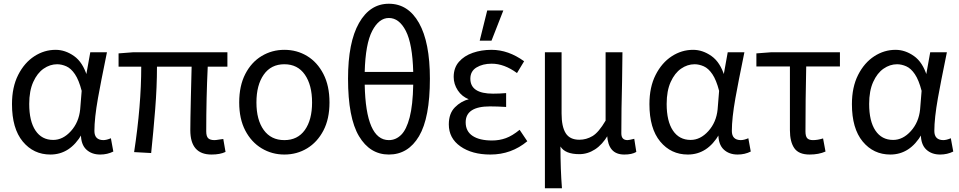

<svg xmlns="http://www.w3.org/2000/svg" viewBox="-20 -806 5118 1025"><path d="M515 19Q469 19 440.5 -8Q412 -35 412 -90H417Q354 19 249 19Q159 19 101.5 -50.5Q44 -120 44 -250Q44 -341 77 -406Q110 -471 163 -505.5Q216 -540 277 -540Q328 -540 375 -507Q422 -474 445 -399H439L462 -527H551Q517 -361 503 -282Q484 -175 484 -107Q484 -59 531 -58Q549 -58 572 -68L585 3Q553 19 515 19ZM264 -59Q316 -59 358.5 -106Q401 -153 408 -222L416 -321Q401 -379 380 -410Q359 -441 334 -452Q309 -463 285 -463Q247 -463 213 -439.5Q179 -416 157.5 -368.5Q136 -321 136 -251Q136 -159 169.5 -109Q203 -59 264 -59Z M1109 19Q996 19 996 -111Q996 -160 999 -288L1003 -450H818Q818 -342 808.5 -223Q799 -104 787 11L696 6Q734 -243 734 -450H613V-521L691 -527H1194V-450H1089Q1081 -285 1081 -105Q1081 -78 1091.5 -68Q1102 -58 1125 -58Q1133 -58 1150 -61L1172 -64L1184 5Q1155 19 1109 19Z M1498 19Q1432 19 1377 -14Q1322 -47 1289.5 -109Q1257 -171 1257 -259Q1257 -348 1289.5 -411Q1322 -474 1377 -507Q1432 -540 1498 -540Q1565 -540 1619.5 -507Q1674 -474 1706.5 -411Q1739 -348 1739 -259Q1739 -171 1706.5 -109Q1674 -47 1619.5 -14Q1565 19 1498 19ZM1498 -58Q1569 -58 1607.5 -112Q1646 -166 1646 -259Q1646 -352 1607.5 -407.5Q1569 -463 1498 -463Q1427 -463 1388 -407.5Q1349 -352 1349 -259Q1349 -166 1388 -112Q1427 -58 1498 -58Z M2056 19Q1955 19 1896.5 -79Q1838 -177 1838 -386Q1838 -580 1896.5 -683Q1955 -786 2056 -786Q2159 -786 2217 -683Q2275 -580 2275 -386Q2275 -177 2217 -79Q2159 19 2056 19ZM2056 -58Q2093 -58 2121.5 -86Q2150 -114 2167 -179.5Q2184 -245 2186 -354H1927Q1933 -58 2056 -58ZM2186 -422Q2182 -572 2146.5 -641Q2111 -710 2056 -710Q2003 -710 1967 -641Q1931 -572 1927 -422Z M2604 -589H2541L2581 -750H2667ZM2598 19Q2500 19 2438 -24.5Q2376 -68 2376 -142Q2376 -200 2408.5 -233Q2441 -266 2485 -277V-275Q2446 -290 2424 -323.5Q2402 -357 2402 -395Q2402 -444 2430 -476Q2458 -508 2504 -524Q2550 -540 2604 -540Q2694 -540 2778 -479L2740 -416Q2672 -466 2605 -466Q2557 -466 2524 -446Q2491 -426 2491 -386Q2491 -306 2612 -306Q2646 -306 2682 -309V-235Q2635 -238 2596 -238Q2466 -238 2466 -153Q2466 -105 2503 -80.5Q2540 -56 2607 -56Q2646 -56 2680.5 -68.5Q2715 -81 2754 -113L2795 -52Q2710 19 2598 19Z M2980 199H2889V-527H2978V-200Q2978 -130 3000 -95Q3022 -60 3073 -60Q3110 -60 3143 -79.5Q3176 -99 3213 -162V-527H3303L3301 -372Q3297 -223 3297 -94Q3297 -58 3330 -58Q3338 -58 3366 -65L3377 5Q3354 19 3313 19Q3269 19 3246.5 -7Q3224 -33 3221 -85H3226Q3196 -34 3156.5 -8.5Q3117 17 3073 17Q2997 17 2972 -24Q2972 99 2980 199Z M3918 19Q3872 19 3843.5 -8Q3815 -35 3815 -90H3820Q3757 19 3652 19Q3562 19 3504.5 -50.5Q3447 -120 3447 -250Q3447 -341 3480 -406Q3513 -471 3566 -505.5Q3619 -540 3680 -540Q3731 -540 3778 -507Q3825 -474 3848 -399H3842L3865 -527H3954Q3920 -361 3906 -282Q3887 -175 3887 -107Q3887 -59 3934 -58Q3952 -58 3975 -68L3988 3Q3956 19 3918 19ZM3667 -59Q3719 -59 3761.5 -106Q3804 -153 3811 -222L3819 -321Q3804 -379 3783 -410Q3762 -441 3737 -452Q3712 -463 3688 -463Q3650 -463 3616 -439.5Q3582 -416 3560.5 -368.5Q3539 -321 3539 -251Q3539 -159 3572.5 -109Q3606 -59 3667 -59Z M4302 19Q4244 19 4220.5 -15Q4197 -49 4197 -111V-451H4018V-521L4097 -527H4464V-451H4284Q4280 -271 4280 -105Q4280 -78 4289.5 -68Q4299 -58 4320 -58Q4345 -58 4374 -67L4387 3Q4351 19 4302 19Z M4999 19Q4953 19 4924.5 -8Q4896 -35 4896 -90H4901Q4838 19 4733 19Q4643 19 4585.5 -50.5Q4528 -120 4528 -250Q4528 -341 4561 -406Q4594 -471 4647 -505.5Q4700 -540 4761 -540Q4812 -540 4859 -507Q4906 -474 4929 -399H4923L4946 -527H5035Q5001 -361 4987 -282Q4968 -175 4968 -107Q4968 -59 5015 -58Q5033 -58 5056 -68L5069 3Q5037 19 4999 19ZM4748 -59Q4800 -59 4842.5 -106Q4885 -153 4892 -222L4900 -321Q4885 -379 4864 -410Q4843 -441 4818 -452Q4793 -463 4769 -463Q4731 -463 4697 -439.5Q4663 -416 4641.5 -368.5Q4620 -321 4620 -251Q4620 -159 4653.5 -109Q4687 -59 4748 -59Z"/></svg>

Font: LXGW 975 Gothic SC
Style: Regular
Weight: 400
Version: Version 2.01;February 25, 2021